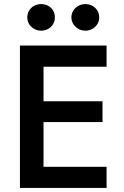

<svg xmlns="http://www.w3.org/2000/svg" viewBox="-20 -924 611 944"><path d="M331 -838C331 -802 363 -773 400 -773C437 -773 468 -802 468 -838C468 -877 437 -904 400 -904C363 -904 331 -877 331 -838ZM114 -838C114 -802 145 -773 182 -773C221 -773 250 -802 250 -838C250 -877 221 -904 182 -904C145 -904 114 -877 114 -838ZM78 -700V0H504V-104H194V-324H484V-426H194V-596H504V-700Z"/></svg>

Font: Jost Medium
Style: Regular
Weight: 500
Version: Version 3.710